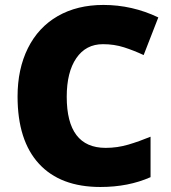

<svg xmlns="http://www.w3.org/2000/svg" viewBox="-20 -744 689 774"><path d="M395 -565.9Q326.2 -565.9 287.6 -509.5Q249 -453.1 249 -354Q249 -147.9 405.8 -147.9Q453.1 -147.9 497.6 -161.1Q542 -174.3 586.9 -192.9V-29.8Q497.6 9.8 384.8 9.8Q223.1 9.8 137 -84Q50.8 -177.7 50.8 -355Q50.8 -465.8 92.5 -549.8Q134.3 -633.8 212.6 -679Q291 -724.1 397 -724.1Q512.7 -724.1 618.2 -673.8L559.1 -522Q519.5 -540.5 480 -553.2Q440.4 -565.9 395 -565.9Z"/></svg>

Font: Open Sans ExtBd
Style: Bold
Weight: 800
Foundry: Ascender Corporation
Version: Version 1.10